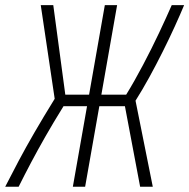

<svg xmlns="http://www.w3.org/2000/svg" viewBox="-54 -713 723 733"><path d="M224.1 0 278.3 -307.6H188.5Q148.9 -243.7 119.1 -191.4Q89.4 -139.2 64.9 -93Q40.5 -46.9 17.1 0H-34.2Q-8.8 -49.8 17.8 -99.9Q44.4 -149.9 77.6 -207.3Q110.8 -264.6 154.8 -335.9L101.6 -693.4H149.4L195.3 -351.6H286.1L346.2 -693.4H393.1L333 -351.6H427.7Q459 -402.3 491.9 -464.8Q524.9 -527.3 553.5 -587.9Q582 -648.4 601.6 -693.4H648.9Q634.3 -658.2 613.3 -612.1Q592.3 -565.9 567.1 -515.6Q542 -465.3 515.4 -417Q488.8 -368.7 463.4 -328.6L529.3 0H481L422.9 -307.6H325.2L271 0Z"/></svg>

Font: Cascadia Code NF ExtraLight
Style: Italic
Weight: 200
Italic angle: -10°
Monospace: yes
Designer: Aaron Bell
Foundry: Saja Typeworks
Version: Version 2404.023; ttfautohint (v1.8.4)